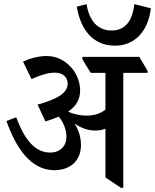

<svg xmlns="http://www.w3.org/2000/svg" viewBox="-20 -898 747 925"><path d="M534 -678C627 -678 693 -744 707 -858L627 -878C618 -793 580 -751 517 -751C450 -751 409 -800 397 -878L350 -866C368 -754 429 -678 534 -678ZM242 -78C317 -78 370 -123 370 -198C370 -236 360 -270 339 -303C369 -282 403 -269 439 -269C456 -269 473 -272 488 -278V-43L563 7H574V-547H691V-557L651 -624H377V-612L417 -547H488V-370C465 -351 434 -341 398 -341C367 -341 335 -348 308 -360C348 -387 366 -420 366 -463C366 -500 351 -541 325 -571C291 -609 252 -628 205 -628C168 -628 130 -619 91 -601L132 -517C171 -535 211 -548 244 -548C281 -548 306 -528 306 -495C306 -449 254 -420 161 -394L199 -313C223 -320 244 -328 263 -336C286 -309 300 -273 300 -238C300 -195 270 -163 222 -163C147 -163 98 -227 58 -333L11 -315C56 -188 127 -78 242 -78Z"/></svg>

Font: Noto Serif Devanagari SemiCondensed Medium
Style: Regular
Weight: 500
Width: 4
Designer: Universal Thirst, Indian Type Foundry and the Monotype Design Team
Foundry: Monotype Imaging Inc.
Version: Version 2.004